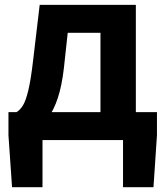

<svg xmlns="http://www.w3.org/2000/svg" viewBox="-20 -580 686 795"><path d="M156 0V195.2H29.9L15 -20V-115.7H629.9V-20L615.5 195.2H489.4V0ZM396 -43.2V-444.1H260.4L244.6 -298.5Q236.3 -226 219.8 -175.5Q203.2 -125.1 179.8 -93.8Q156.4 -62.5 127.2 -47.7Q98 -32.8 64.1 -30.5L48 -115.7Q62.7 -123.9 74.4 -142.5Q86.2 -161 97 -204.9Q107.7 -248.9 117.2 -330.9L144.3 -559.8H542.5V-43.2Z"/></svg>

Font: Noto Sans TC Thin
Style: Regular
Weight: 100
Designer: Ryoko NISHIZUKA 西塚涼子 (kana, bopomofo & ideographs); Paul D. Hunt (Latin, Greek & Cyrillic); Sandoll Communications 산돌커뮤니
Foundry: Adobe
Version: Version 2.004-H2;hotconv 1.0.118;makeotfexe 2.5.65603